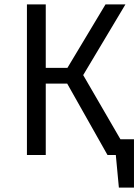

<svg xmlns="http://www.w3.org/2000/svg" viewBox="-20 -708 632 877"><path d="M592 -72V149H523L509 0H471L287 -326H189V0H103V-688H189V-398H288L462 -688H553L360 -365L530 -72Z"/></svg>

Font: FiraSans
Style: Regular
Weight: 350
Designer: Carrois Corporate & Edenspiekermann AG
Foundry: Carrois Corporate GbR & Edenspiekermann AG
Version: Version 3.106;PS 003.106;hotconv 1.0.70;makeotf.lib2.5.58329